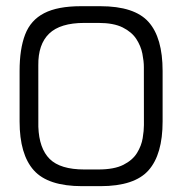

<svg xmlns="http://www.w3.org/2000/svg" viewBox="-20 -744 604 635"><path d="M258.7 -668.2Q179.2 -668.2 142.5 -632.8Q105.8 -597.3 106.7 -528L106.8 -324.7Q109.3 -253 144.4 -218.2Q179.5 -183.5 259 -183.5H305Q357.8 -183.5 388.2 -199Q418.7 -214.5 433.2 -238.2Q447.8 -262 451.9 -287.1Q456 -312.2 456 -330.3L455.8 -522.2Q455.8 -541.3 450.9 -566.4Q446 -591.5 431 -614.8Q416 -638 386 -653.1Q356 -668.2 305.8 -668.2ZM44.8 -509.3Q44.8 -582.5 63.2 -630Q81.5 -677.5 126.2 -700.5Q170.8 -723.5 247.7 -723.5H311.8Q424.8 -723.5 471.3 -671.4Q517.8 -619.3 517.8 -509.3V-342.3Q517.8 -233.3 471.3 -180.8Q424.8 -128.3 311.8 -128.3H251.8Q138.7 -128.3 91.8 -180.8Q44.8 -233.3 44.8 -342.3Z"/></svg>

Font: Matangi Light
Style: Regular
Weight: 300
Designer: Prashant Pant
Foundry: The Graphic Ant
Version: Version 3.002